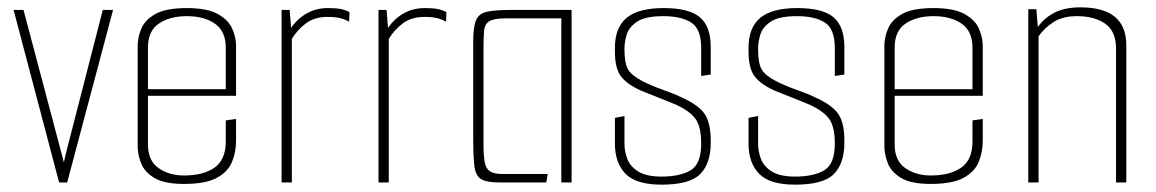

<svg xmlns="http://www.w3.org/2000/svg" viewBox="-20 -497 3149 523"><path d="M141 0 17 -470H44L154 -55L161 -85L260 -470H288L163 0Z M481 4Q428 4 401 -12Q374 -28 364.5 -52Q355 -76 355 -99V-372Q355 -395 365 -419Q375 -443 403.5 -459Q432 -475 489 -475Q544 -475 573 -459Q602 -443 612.5 -419Q623 -395 623 -372V-236H383V-104Q383 -59 412 -39Q441 -19 481 -19Q534 -19 564.5 -40.5Q595 -62 595 -112V-169L623 -173V-114Q623 -83 612 -56Q601 -29 570.5 -12.5Q540 4 481 4ZM383 -367V-254H595V-367Q595 -412 565.5 -432.5Q536 -453 489 -453Q443 -453 413 -433Q383 -413 383 -367Z M747 0V-470H769L773 -421Q790 -446 815.5 -460.5Q841 -475 873 -475Q895 -475 908 -472.5Q921 -470 932 -464L931 -438Q918 -445 905 -448Q892 -451 872 -451Q837 -451 813.5 -433.5Q790 -416 775 -391V0Z M1011 0V-470H1033L1037 -421Q1054 -446 1079.5 -460.5Q1105 -475 1137 -475Q1159 -475 1172 -472.5Q1185 -470 1196 -464L1195 -438Q1182 -445 1169 -448Q1156 -451 1136 -451Q1101 -451 1077.5 -433.5Q1054 -416 1039 -391V0Z M1340 0Q1305 0 1290 -9.5Q1275 -19 1272 -46Q1269 -73 1269 -125V-384Q1269 -423 1276.5 -441.5Q1284 -460 1306.5 -465Q1329 -470 1374 -470H1537V0H1509V-447H1358Q1325 -447 1312.5 -439Q1300 -431 1298.5 -412Q1297 -393 1297 -360V-106Q1297 -72 1300.5 -54.5Q1304 -37 1315 -30Q1326 -23 1350 -23H1472L1468 0Z M1782 6Q1713 6 1684 -23.5Q1655 -53 1655 -106V-176L1681 -181V-106Q1681 -84 1689 -63.5Q1697 -43 1719 -29.5Q1741 -16 1782 -16Q1832 -16 1861 -33Q1890 -50 1890 -106Q1890 -151 1875 -172.5Q1860 -194 1821 -212Q1814 -215 1799 -221Q1784 -227 1766.5 -234Q1749 -241 1735 -246.5Q1721 -252 1716 -255Q1682 -272 1668.5 -293.5Q1655 -315 1655 -357V-367Q1655 -422 1687 -448.5Q1719 -475 1788 -475Q1857 -475 1886.5 -450Q1916 -425 1916 -369V-294L1890 -290V-366Q1890 -418 1863 -435.5Q1836 -453 1787 -453Q1738 -453 1715.5 -438Q1693 -423 1687 -402.5Q1681 -382 1681 -364Q1681 -324 1691 -307.5Q1701 -291 1730 -276Q1753 -264 1785.5 -252.5Q1818 -241 1836 -232Q1883 -211 1899.5 -186.5Q1916 -162 1916 -115V-108Q1916 -52 1887.5 -23Q1859 6 1782 6Z M2146 6Q2077 6 2048 -23.5Q2019 -53 2019 -106V-176L2045 -181V-106Q2045 -84 2053 -63.5Q2061 -43 2083 -29.5Q2105 -16 2146 -16Q2196 -16 2225 -33Q2254 -50 2254 -106Q2254 -151 2239 -172.5Q2224 -194 2185 -212Q2178 -215 2163 -221Q2148 -227 2130.5 -234Q2113 -241 2099 -246.5Q2085 -252 2080 -255Q2046 -272 2032.5 -293.5Q2019 -315 2019 -357V-367Q2019 -422 2051 -448.5Q2083 -475 2152 -475Q2221 -475 2250.5 -450Q2280 -425 2280 -369V-294L2254 -290V-366Q2254 -418 2227 -435.5Q2200 -453 2151 -453Q2102 -453 2079.5 -438Q2057 -423 2051 -402.5Q2045 -382 2045 -364Q2045 -324 2055 -307.5Q2065 -291 2094 -276Q2117 -264 2149.5 -252.5Q2182 -241 2200 -232Q2247 -211 2263.5 -186.5Q2280 -162 2280 -115V-108Q2280 -52 2251.5 -23Q2223 6 2146 6Z M2515 4Q2462 4 2435 -12Q2408 -28 2398.5 -52Q2389 -76 2389 -99V-372Q2389 -395 2399 -419Q2409 -443 2437.5 -459Q2466 -475 2523 -475Q2578 -475 2607 -459Q2636 -443 2646.5 -419Q2657 -395 2657 -372V-236H2417V-104Q2417 -59 2446 -39Q2475 -19 2515 -19Q2568 -19 2598.5 -40.5Q2629 -62 2629 -112V-169L2657 -173V-114Q2657 -83 2646 -56Q2635 -29 2604.5 -12.5Q2574 4 2515 4ZM2417 -367V-254H2629V-367Q2629 -412 2599.5 -432.5Q2570 -453 2523 -453Q2477 -453 2447 -433Q2417 -413 2417 -367Z M2781 -472H2803L2807 -423Q2822 -446 2850.5 -461.5Q2879 -477 2923 -477Q3048 -477 3048 -374V0H3020V-365Q3020 -412 2990.5 -432.5Q2961 -453 2914 -453Q2874 -453 2849 -436.5Q2824 -420 2809 -398V0H2781Z"/></svg>

Font: Smooch Sans ExtraLight
Style: Regular
Weight: 200
Designer: Robert E. Leuschke
Foundry: Robert E. Leuschke
Version: Version 1.010; ttfautohint (v1.8.3)